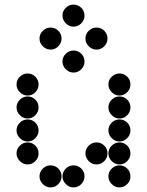

<svg xmlns="http://www.w3.org/2000/svg" viewBox="-20 -818 640 836"><path d="M52 -450Q52 -431 66.5 -416.5Q81 -402 100 -402Q120 -402 134 -416.5Q148 -431 148 -450Q148 -470 134 -484Q120 -498 100 -498Q81 -498 66.5 -484Q52 -470 52 -450ZM452 -450Q452 -431 466.5 -416.5Q481 -402 500 -402Q520 -402 534 -416.5Q548 -431 548 -450Q548 -470 534 -484Q520 -498 500 -498Q481 -498 466.5 -484Q452 -470 452 -450ZM52 -350Q52 -331 66.5 -316.5Q81 -302 100 -302Q120 -302 134 -316.5Q148 -331 148 -350Q148 -370 134 -384Q120 -398 100 -398Q81 -398 66.5 -384Q52 -370 52 -350ZM452 -350Q452 -331 466.5 -316.5Q481 -302 500 -302Q520 -302 534 -316.5Q548 -331 548 -350Q548 -370 534 -384Q520 -398 500 -398Q481 -398 466.5 -384Q452 -370 452 -350ZM52 -250Q52 -231 66.5 -216.5Q81 -202 100 -202Q120 -202 134 -216.5Q148 -231 148 -250Q148 -270 134 -284Q120 -298 100 -298Q81 -298 66.5 -284Q52 -270 52 -250ZM452 -250Q452 -231 466.5 -216.5Q481 -202 500 -202Q520 -202 534 -216.5Q548 -231 548 -250Q548 -270 534 -284Q520 -298 500 -298Q481 -298 466.5 -284Q452 -270 452 -250ZM52 -150Q52 -131 66.5 -116.5Q81 -102 100 -102Q120 -102 134 -116.5Q148 -131 148 -150Q148 -170 134 -184Q120 -198 100 -198Q81 -198 66.5 -184Q52 -170 52 -150ZM352 -150Q352 -131 366.5 -116.5Q381 -102 400 -102Q420 -102 434 -116.5Q448 -131 448 -150Q448 -170 434 -184Q420 -198 400 -198Q381 -198 366.5 -184Q352 -170 352 -150ZM452 -150Q452 -131 466.5 -116.5Q481 -102 500 -102Q520 -102 534 -116.5Q548 -131 548 -150Q548 -170 534 -184Q520 -198 500 -198Q481 -198 466.5 -184Q452 -170 452 -150ZM152 -50Q152 -31 166.5 -16.5Q181 -2 200 -2Q220 -2 234 -16.5Q248 -31 248 -50Q248 -70 234 -84Q220 -98 200 -98Q181 -98 166.5 -84Q152 -70 152 -50ZM252 -50Q252 -31 266.5 -16.5Q281 -2 300 -2Q320 -2 334 -16.5Q348 -31 348 -50Q348 -70 334 -84Q320 -98 300 -98Q281 -98 266.5 -84Q252 -70 252 -50ZM452 -50Q452 -31 466.5 -16.5Q481 -2 500 -2Q520 -2 534 -16.5Q548 -31 548 -50Q548 -70 534 -84Q520 -98 500 -98Q481 -98 466.5 -84Q452 -70 452 -50ZM252 -750Q252 -731 266.5 -716.5Q281 -702 300 -702Q320 -702 334 -716.5Q348 -731 348 -750Q348 -770 334 -784Q320 -798 300 -798Q281 -798 266.5 -784Q252 -770 252 -750ZM152 -650Q152 -631 166.5 -616.5Q181 -602 200 -602Q220 -602 234 -616.5Q248 -631 248 -650Q248 -670 234 -684Q220 -698 200 -698Q181 -698 166.5 -684Q152 -670 152 -650ZM352 -650Q352 -631 366.5 -616.5Q381 -602 400 -602Q420 -602 434 -616.5Q448 -631 448 -650Q448 -670 434 -684Q420 -698 400 -698Q381 -698 366.5 -684Q352 -670 352 -650ZM252 -550Q252 -531 266.5 -516.5Q281 -502 300 -502Q320 -502 334 -516.5Q348 -531 348 -550Q348 -570 334 -584Q320 -598 300 -598Q281 -598 266.5 -584Q252 -570 252 -550Z"/></svg>

Font: Matrix Sans Print
Style: Regular
Weight: 400
Designer: Brad Neil
Version: Version 1.100